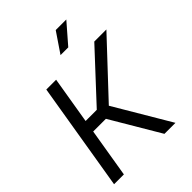

<svg xmlns="http://www.w3.org/2000/svg" viewBox="-264 -1084 1216 1216"><g transform="rotate(-45 344.0 -476.0)"><path d="M29.8 0 150.4 -727.5H238.3L185.5 -410.6H285.6L580.1 -727.5H688.5L357.9 -375L579.6 0H481L286.1 -329.6H172.4L117.7 0ZM368.2 -817.9 459 -951.7H553.7L437.5 -817.9Z"/></g></svg>

Font: Inter Display
Style: Italic
Weight: 400
Italic angle: -9.39999°
Designer: Rasmus Andersson
Foundry: rsms
Version: Version 4.000;git-a52131595